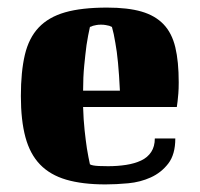

<svg xmlns="http://www.w3.org/2000/svg" viewBox="-20 -476 526 506"><path d="M262 -456Q317 -456 353 -445.5Q389 -435 411 -412Q433 -389 442 -351.5Q451 -314 451 -259Q451 -242 450 -229.5Q449 -217 448 -209Q447 -199 446 -194H199Q200 -160 203 -132.5Q206 -105 209 -85Q213 -61 217 -43Q220 -41 226 -40Q231 -39 240.5 -38.5Q250 -38 265 -38Q290 -38 312.5 -41.5Q335 -45 352 -53Q369 -61 378.5 -75.5Q388 -90 388 -111H442Q442 -69 423.5 -45Q405 -21 377.5 -8.5Q350 4 318 7Q286 10 258 10Q197 10 154.5 -2.5Q112 -15 85.5 -42.5Q59 -70 47 -114.5Q35 -159 35 -223Q35 -287 45.5 -331.5Q56 -376 82 -403.5Q108 -431 151.5 -443.5Q195 -456 262 -456ZM217 -405Q212 -383 208 -357Q205 -334 202 -303.5Q199 -273 199 -237H296Q294 -279 291 -310.5Q288 -342 284 -363Q280 -388 275 -405Q272 -406 268 -408Q264 -409 258.5 -410Q253 -411 246 -411Q239 -411 234 -410Q229 -409 225 -408Q221 -406 217 -405Z"/></svg>

Font: Bigshot One
Style: Regular
Weight: 400
Designer: Gesine Todt
Foundry: Gesine Todt
Version: Version 1.000